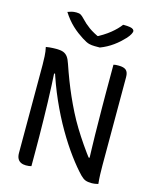

<svg xmlns="http://www.w3.org/2000/svg" viewBox="-138 -1043 926 1145"><g transform="rotate(15 325.0 -470.5)"><path d="M167 5Q161 7 152 8Q143 9 133 9Q116 9 102.5 2.5Q89 -4 82 -17.5Q75 -31 75 -52Q75 -120 75 -188Q75 -256 75 -324Q75 -392 75 -460Q75 -528 75 -596Q75 -618 73.5 -648Q72 -678 66 -704Q77 -706 87.5 -707Q98 -708 108.5 -708.5Q119 -709 130 -709Q157 -709 173 -703Q189 -697 200 -682.5Q211 -668 220 -640Q236 -593 253.5 -547.5Q271 -502 290.5 -458Q310 -414 332 -370.5Q354 -327 380 -284.5Q406 -242 435.5 -199Q465 -156 499 -112L461 -133H512L490 -109Q489 -150 487.5 -191Q486 -232 485.5 -272.5Q485 -313 484.5 -354.5Q484 -396 483.5 -439.5Q483 -483 483 -530Q483 -575 483 -618.5Q483 -662 483 -706Q489 -708 496.5 -708.5Q504 -709 515 -709Q547 -709 561 -696.5Q575 -684 575 -654Q575 -587 575 -519Q575 -451 575 -383Q575 -315 575 -246.5Q575 -178 575 -109Q575 -81 576 -52.5Q577 -24 580 4Q574 6 568 7Q562 8 555.5 9Q549 10 541 10Q516 10 501.5 4.5Q487 -1 471 -17Q434 -55 390 -114.5Q346 -174 302 -249.5Q258 -325 218.5 -414Q179 -503 149 -600L181 -564H136L153 -595Q156 -545 158.5 -493Q161 -441 162.5 -388Q164 -335 165 -282.5Q166 -230 166.5 -179Q167 -128 167 -80Q167 -58 167 -37Q167 -16 167 5ZM378 -784Q373 -784 367.5 -784Q362 -784 356.5 -784Q351 -784 346 -784Q328 -784 311.5 -788Q295 -792 267 -810Q251 -820 233 -833.5Q215 -847 198 -863Q181 -879 165.5 -898Q150 -917 136 -939Q149 -944 161 -947Q173 -950 190 -950Q207 -950 216.5 -944.5Q226 -939 238 -926Q262 -900 291 -879Q320 -858 372 -835L315 -847Q331 -847 347.5 -847Q364 -847 381 -847L325 -834Q383 -863 420 -893Q457 -923 477 -951H483Q506 -951 520 -948.5Q534 -946 540 -940.5Q546 -935 546 -929Q546 -923 540 -911Q534 -899 519 -882Q505 -867 489.5 -853Q474 -839 456 -826Q438 -813 418.5 -802.5Q399 -792 378 -784Z"/></g></svg>

Font: Recursive Casual
Style: Regular
Weight: 400
Version: Version 1.047